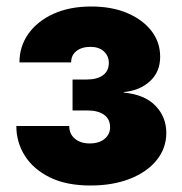

<svg xmlns="http://www.w3.org/2000/svg" viewBox="-20 -569 565 597"><path d="M261.2 7.8Q186.5 7.8 135.3 -17.3Q84 -42.5 57.4 -84.5Q30.8 -126.5 30.8 -177.2H195.3Q195.3 -152.3 212.9 -137.7Q230.5 -123 258.8 -123Q288.1 -123 305.2 -137.2Q322.3 -151.4 322.3 -173.3Q322.3 -198.7 303.5 -212.2Q284.7 -225.6 251 -225.6H205.6V-321.8H251Q281.7 -321.8 300 -335Q318.4 -348.1 318.4 -373.5Q318.4 -395 303 -409.2Q287.6 -423.3 261.2 -423.3Q234.4 -423.3 217.8 -410.4Q201.2 -397.5 201.2 -375H40.5Q40.5 -424.8 68.4 -464.1Q96.2 -503.4 146.5 -526.1Q196.8 -548.8 263.7 -548.8Q327.1 -548.8 375.2 -528.6Q423.3 -508.3 450.7 -473.1Q478 -438 478 -392.6Q478 -345.2 446 -316.2Q414.1 -287.1 364.7 -282.7V-281.2Q430.2 -274.9 463.6 -240Q497.1 -205.1 497.1 -155.8Q497.1 -108.4 467.3 -71.3Q437.5 -34.2 384.3 -13.2Q331.1 7.8 261.2 7.8Z"/></svg>

Font: Inter 17pt ExtraBold
Style: Regular
Weight: 800
Version: Version 4.001;git-66647c0bb